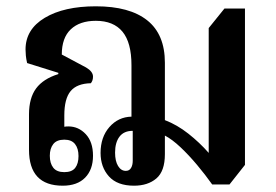

<svg xmlns="http://www.w3.org/2000/svg" viewBox="-20 -579 875 609"><path d="M179 10Q72 10 72 -104V-216Q72 -268 94.5 -298.5Q117 -329 165 -344V-348L66 -379Q63 -392 62 -402.5Q61 -413 61 -422Q61 -486 122 -522.5Q183 -559 284 -559Q391 -559 447 -514.5Q503 -470 503 -380V-198Q542 -183 577.5 -155Q613 -127 642 -94V-490L692 -552H757V-56L708 6H653Q631 -25 605 -56Q579 -87 552.5 -112Q526 -137 503 -149V-90Q503 -36 476 -13Q449 10 405 10Q352 10 325.5 -19.5Q299 -49 299 -94Q299 -144 327 -176Q355 -208 397 -209V-372Q397 -444 368.5 -478.5Q340 -513 284 -513Q233 -513 204.5 -486Q176 -459 176 -406L253 -365Q275 -352 275 -336Q275 -323 268 -315Q224 -314 204 -290Q184 -266 184 -213V-177Q190 -178 197 -178Q229 -178 252 -153.5Q275 -129 275 -85Q275 -41 250 -15.5Q225 10 179 10ZM379 -37Q390 -37 395.5 -46Q401 -55 401 -69V-164Q373 -164 359 -145.5Q345 -127 345 -95Q345 -68 354.5 -52.5Q364 -37 379 -37ZM184 -33Q208 -33 218.5 -46.5Q229 -60 229 -84Q229 -108 218 -122Q207 -136 184 -136Q160 -136 149 -122Q138 -108 138 -85Q138 -61 149 -47Q160 -33 184 -33Z"/></svg>

Font: Noto Serif Thai SemiCondensed SemiBold
Style: Regular
Weight: 600
Width: 4
Designer: Monotype Design Team
Foundry: Monotype Imaging Inc.
Version: Version 2.002; ttfautohint (v1.8.4.7-5d5b)